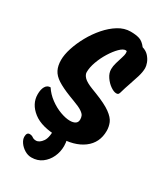

<svg xmlns="http://www.w3.org/2000/svg" viewBox="-222 -821 968 1113"><g transform="rotate(30 261.5 -265.0)"><path d="M255 13Q142 13 84.5 -32Q27 -77 27 -141Q27 -174 38.5 -193.5Q50 -213 72 -213Q94 -179 128.5 -153.5Q163 -128 200 -114.5Q237 -101 265 -101Q287 -101 300.5 -109.5Q314 -118 314 -137Q314 -150 309.5 -161Q305 -172 286.5 -184.5Q268 -197 227 -212L193 -225Q137 -247 104.5 -268Q72 -289 58.5 -316Q45 -343 45 -381Q45 -417 59.5 -462Q74 -507 99.5 -553Q125 -599 159 -638Q193 -677 232 -701Q271 -725 313 -725Q348 -725 372 -717.5Q396 -710 418 -681Q445 -673 461 -654.5Q477 -636 484 -616.5Q491 -597 491 -583Q491 -557 481 -524Q471 -491 459 -457Q447 -423 439 -394Q437 -385 433 -379Q429 -373 418 -373Q402 -373 379.5 -388.5Q357 -404 340 -429Q323 -454 323 -480Q323 -500 330 -524Q337 -548 344 -569.5Q351 -591 351 -602Q351 -609 350 -613Q349 -617 342 -617Q325 -617 302.5 -594.5Q280 -572 258.5 -537.5Q237 -503 223 -464.5Q209 -426 209 -394Q209 -377 225.5 -360Q242 -343 286 -326L317 -314Q389 -286 424 -260.5Q459 -235 469.5 -209.5Q480 -184 480 -157Q480 -77 419.5 -32Q359 13 255 13ZM178 195Q154 195 132 181.5Q110 168 96.5 148.5Q83 129 83 111Q83 82 103 82Q117 82 127 89.5Q137 97 152 97Q175 97 195 68.5Q215 40 210 -30L284 -48Q298 -27 304 -3.5Q310 20 310 43Q310 82 294 116.5Q278 151 248.5 173Q219 195 178 195Z"/></g></svg>

Font: Protest Riot
Style: Regular
Weight: 400
Designer: Octavio Pardo
Foundry: Ashler Design
Version: Version 2.005; ttfautohint (v1.8.4.7-5d5b)